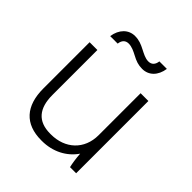

<svg xmlns="http://www.w3.org/2000/svg" viewBox="-194 -838 977 977"><g transform="rotate(45 294.5 -349.5)"><path d="M295 -684C268 -698 248 -706 219 -706C173 -706 138 -671 130 -616H184C187 -642 201 -656 224 -656C246 -656 268 -645 287 -635C315 -620 335 -613 363 -613C410 -613 444 -647 452 -702H398C395 -677 382 -662 358 -662C336 -662 315 -674 295 -684ZM257 7H261C340 7 406 -28 445 -85C447 -54 452 -21 457 0H501V-520H445V-218C445 -115 372 -49 271 -49H265C176 -49 134 -101 134 -196V-520H78V-187C78 -62 139 7 257 7Z"/></g></svg>

Font: Fixel Text Light
Style: Regular
Weight: 300
Width: 4
Designer: AlfaBravo + MacPaw
Foundry: Kyrylo Tkachov, Marchela Mozhyna, Serhii Makarenko, Maria Weinstein, Zakhar Kryvoshyya
Version: Version 1.211